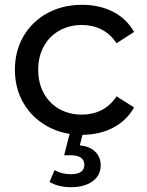

<svg xmlns="http://www.w3.org/2000/svg" viewBox="-20 -555 611 799"><path d="M42 -265Q42 -343 78 -404.5Q114 -466 177.5 -500.5Q241 -535 322 -535Q394 -535 450.5 -506Q507 -477 538 -422L465 -375Q440 -413 403 -432Q366 -451 321 -451Q269 -451 227.5 -428Q186 -405 162.5 -362.5Q139 -320 139 -265Q139 -209 162.5 -166.5Q186 -124 227.5 -101Q269 -78 321 -78Q366 -78 403 -97Q440 -116 465 -154L538 -108Q507 -53 450.5 -23.5Q394 6 322 6Q241 6 177.5 -29Q114 -64 78 -125.5Q42 -187 42 -265ZM186 202 207 153Q237 170 275 170Q331 170 331 130Q331 112 317 101.5Q303 91 274 91H247L272 -7H327L312 50Q354 54 376.5 76.5Q399 99 399 133Q399 175 365 199.5Q331 224 275 224Q223 224 186 202Z"/></svg>

Font: Montserrat Alternates Medium
Style: Regular
Weight: 500
Designer: Julieta Ulanovsky
Foundry: Julieta Ulanovsky
Version: Version 7.200